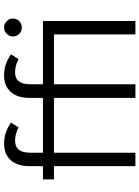

<svg xmlns="http://www.w3.org/2000/svg" viewBox="109 -794 685 943"><g transform="rotate(-90 451.5 -322.5)"><path d="M442 -400H173V0H107V-400H42V-454H107V-520Q107 -579 136 -612Q165 -645 218 -645Q272 -645 321 -611L297 -574Q264 -591 232 -591Q173 -591 173 -517V-454H442V-520Q442 -579 471.5 -612Q501 -645 553 -645Q608 -645 656 -611L633 -574Q600 -591 568 -591Q509 -591 509 -517V-454H820V0H754V-400H509V0H442ZM744 -602Q744 -619 757 -632Q770 -645 788 -645Q806 -645 819 -632Q832 -619 832 -602Q832 -583 819 -570.5Q806 -558 788 -558Q769 -558 756.5 -570.5Q744 -583 744 -602Z"/></g></svg>

Font: Tajawal
Style: Regular
Weight: 400
Designer: Boutros Fonts
Foundry: Created by Boutros International 2017
Version: Version 1.700